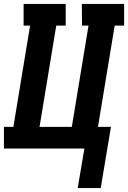

<svg xmlns="http://www.w3.org/2000/svg" viewBox="-21 -755 651 976"><path d="M374 201 408 0H-1V-110H47L132 -625H99V-735H313V-625H265L180 -110H344L429 -625H396L395 -735H610V-625H562L477 -110H543L491 201Z"/></svg>

Font: Iosevka Etoile Extrabold
Style: Italic
Weight: 800
Italic angle: -9°
Designer: Belleve Invis
Foundry: Belleve Invis
Version: Version 22.1.2; ttfautohint (v1.8.4)